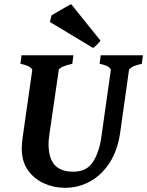

<svg xmlns="http://www.w3.org/2000/svg" viewBox="-20 -878 700 913"><path d="M659.7 -615.2 654.3 -574.7Q623.5 -567.9 608.9 -559.6Q594.2 -551.3 593.3 -544.4L551.8 -250Q540 -164.6 502.2 -105.5Q464.4 -46.4 408.9 -15.6Q353.5 15.1 289.1 15.1Q235.8 15.1 188.7 -6.3Q141.6 -27.8 112.5 -69.1Q83.5 -110.4 83.5 -169.9Q83.5 -196.3 87.9 -226.1L133.3 -544.4Q134.3 -550.3 121.6 -559.1Q108.9 -567.9 77.1 -574.7L82.5 -615.2H329.1L323.7 -574.7Q261.7 -560.5 259.3 -544.4L216.3 -249Q214.4 -234.9 212.6 -220.7Q210.9 -206.5 210.9 -193.8Q210.9 -126 239.7 -93.8Q268.6 -61.5 328.6 -61.5Q392.6 -61.5 422.6 -108.9Q452.6 -156.2 462.4 -229L506.8 -544.4Q507.8 -550.3 496.6 -559.1Q485.4 -567.9 453.6 -574.7L459 -615.2ZM458 -684.6Q450.7 -675.3 440.7 -665.3Q430.7 -655.3 422.9 -649.9L217.3 -773.4L225.1 -804.7Q231.9 -809.1 251.7 -820.8Q271.5 -832.5 291.5 -843.8Q311.5 -855 318.8 -857.9Z"/></svg>

Font: Gentium Book Plus
Style: Bold Italic
Weight: 700
Italic angle: -8°
Designer: Victor Gaultney, Annie Olsen, Iska Routamaa, Becca Hirsbrunner
Foundry: SIL International
Version: Version 6.101